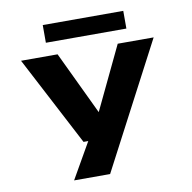

<svg xmlns="http://www.w3.org/2000/svg" viewBox="-92 -766 1060 1058"><g transform="rotate(-10 437.5 -236.5)"><path d="M237.5 200 352 0H325.5L64 -500H268.5L436.5 -147L605 -500H806L439 200ZM216 -574V-673H666.5V-574Z"/></g></svg>

Font: Trispace SemiExpanded ExtraBold
Style: Regular
Weight: 800
Width: 6
Designer: Tyler Finck
Foundry: Etcetera Type Company
Version: Version 1.210; ttfautohint (v1.8.3)